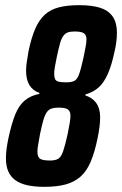

<svg xmlns="http://www.w3.org/2000/svg" viewBox="-20 -716 473 744"><path d="M152 8Q115 8 87 2Q59 -4 40.5 -17Q22 -30 12.5 -51Q3 -72 3 -103Q3 -120 5.5 -139.5Q8 -159 13 -182Q25 -238 39.5 -273.5Q54 -309 77 -327.5Q100 -346 132 -352L133 -356Q108 -364 94.5 -385.5Q81 -407 81 -442Q81 -458 84 -477.5Q87 -497 91 -520Q102 -571 116.5 -604.5Q131 -638 153 -658.5Q175 -679 208 -687.5Q241 -696 287 -696Q334 -696 366 -686.5Q398 -677 415.5 -653.5Q433 -630 433 -589Q433 -574 431 -556Q429 -538 424 -517Q413 -464 398 -430Q383 -396 362.5 -377.5Q342 -359 311 -350V-346Q330 -340 343 -328Q356 -316 362 -299.5Q368 -283 368 -260Q368 -244 365.5 -224Q363 -204 358 -180Q347 -126 331.5 -89.5Q316 -53 292.5 -32Q269 -11 235 -1.5Q201 8 152 8ZM174 -94Q195 -94 206 -101Q217 -108 224.5 -129.5Q232 -151 242 -196Q247 -221 250 -238.5Q253 -256 253 -267Q253 -279 248.5 -286Q244 -293 234.5 -296Q225 -299 208 -299Q191 -299 180 -295.5Q169 -292 161.5 -281.5Q154 -271 148 -250.5Q142 -230 135 -196Q131 -173 128 -156Q125 -139 125 -129Q125 -108 135 -101Q145 -94 174 -94ZM237 -397Q257 -397 268 -402.5Q279 -408 286.5 -428.5Q294 -449 304 -495Q309 -519 312 -535.5Q315 -552 315 -563Q315 -575 310.5 -581.5Q306 -588 296.5 -591Q287 -594 270 -594Q253 -594 243 -590.5Q233 -587 225.5 -577Q218 -567 212.5 -547.5Q207 -528 200 -495Q195 -472 192.5 -456Q190 -440 190 -429Q190 -417 193.5 -409.5Q197 -402 207 -399.5Q217 -397 237 -397Z"/></svg>

Font: Saira Condensed SemiBold
Style: Italic
Weight: 600
Width: 3
Italic angle: -12°
Designer: Hector Gatti with collaboration of the Omnibus-Type team
Foundry: Omnibus-Type
Version: Version 1.101